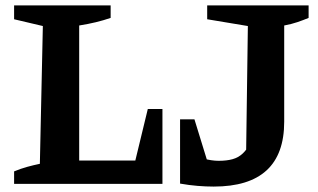

<svg xmlns="http://www.w3.org/2000/svg" viewBox="-20 -678 1172 708"><path d="M525 -276H579V0H32V-46Q56 -56 79.5 -62.5Q103 -69 127 -74L138 -582L32 -607V-658H388V-612Q362 -603 333 -596Q304 -589 272 -584V-86H479ZM644 -1 657 -119Q695 -103 727.5 -94Q760 -85 786 -85Q816 -85 837.5 -91Q859 -97 874.5 -111.5Q890 -126 902 -148L887 -73L894 -582L744 -607V-658H1118V-612Q1099 -604 1077 -596.5Q1055 -589 1028 -584V-229Q1028 10 768 10Q740 10 709 7.5Q678 5 644 -1ZM644 -1V-238H697L770 -1Z"/></svg>

Font: Piazzolla 24pt
Style: Bold
Weight: 700
Designer: Juan Pablo del Peral
Foundry: Huerta Tipografica
Version: Version 2.005